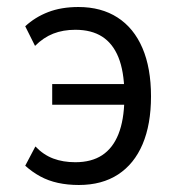

<svg xmlns="http://www.w3.org/2000/svg" viewBox="-20 -519 503 548"><path d="M205 9Q173 9 145.5 3Q118 -3 95 -15.5Q72 -28 52 -46L81 -101Q104 -77 132 -66.5Q160 -56 195 -56Q241 -56 271.5 -76Q302 -96 318 -136Q334 -176 335 -236L342 -220H129V-279H342L335 -255Q334 -316 318 -355.5Q302 -395 271.5 -414.5Q241 -434 195 -434Q160 -434 132 -423Q104 -412 80 -388L52 -444Q80 -470 117.5 -484.5Q155 -499 204 -499Q269 -499 315.5 -469Q362 -439 386.5 -382Q411 -325 411 -244Q411 -164 387 -107.5Q363 -51 317 -21Q271 9 205 9Z"/></svg>

Font: Nunito Sans 10pt Condensed
Style: Regular
Weight: 400
Width: 3
Designer: Vernon Adams
Foundry: Vernon Adams
Version: Version 3.101;gftools[0.9.27]